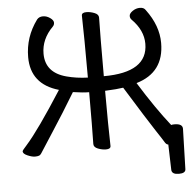

<svg xmlns="http://www.w3.org/2000/svg" viewBox="-59 -771 1030 1008"><g transform="rotate(-5 456.5 -267.0)"><path d="M843 177Q808 177 805 155L801 19Q792 18 785 8Q775 -9 739.5 -62.5Q704 -116 591 -299Q561 -294 495 -291Q495 -106 498 0Q498 16 473 16Q453 16 431 7.5Q409 -1 409 -18Q411 -107 411 -291Q379 -291 326 -299Q261 -191 202 -101Q143 -11 135.5 2Q128 15 120 18Q112 21 98 21Q83 21 59.5 11Q36 1 36 -12Q36 -17 60 -43Q126 -117 254 -317Q108 -359 108 -502Q108 -608 172 -695Q183 -709 204 -709Q223 -709 241 -696.5Q259 -684 259 -671Q259 -659 251 -651Q190 -590 190 -513Q190 -413 299 -384Q351 -370 411 -368Q411 -589 408 -695Q408 -711 433 -711Q453 -711 475 -702.5Q497 -694 497 -677Q495 -588 495 -368Q727 -368 727 -519Q727 -590 666 -651Q658 -659 658 -671Q658 -684 676 -696.5Q694 -709 715 -709Q736 -709 745 -694Q810 -607 810 -516Q810 -360 663 -317Q749 -178 825 -82Q831 -84 842 -84Q885 -84 885 -57L879 155Q879 177 843 177Z"/></g></svg>

Font: LXGW WenKai Lite
Style: Bold
Weight: 700
Designer: LXGW / Fontworks Inc.
Foundry: LXGW / Fontworks Inc.
Version: Version 1.330;April 28, 2024